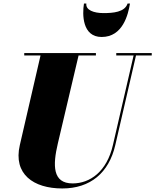

<svg xmlns="http://www.w3.org/2000/svg" viewBox="-20 -1050 878 1085"><path d="M468 -1030H454.5C444.5 -969 444.5 -841 554.5 -841C674.5 -841 704.5 -969 714.5 -1030H701C685 -981 618.5 -976 564.5 -976C510.5 -976 463 -993 468 -1030ZM117 -750V-736.5H209L92 -230C54 -66 169 15 332 15C490 15 595.5 -73 631.5 -230L748.5 -736.5H837.5V-750H637V-736.5H735L618 -230C583.5 -79.5 488 -13.5 390.5 -13.5C276.5 -13.5 277.5 -115 307 -240L424 -736.5H522V-750Z"/></svg>

Font: Bodoni* 16pt Fatface
Style: Italic
Weight: 900
Italic angle: -13°
Version: Version 2.3